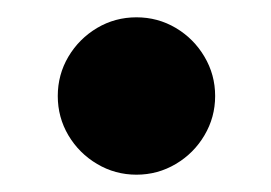

<svg xmlns="http://www.w3.org/2000/svg" viewBox="-20 -381 316 224"><path d="M47.4 -269Q47.4 -293.9 59.8 -314.9Q72.3 -335.9 93.3 -348.4Q114.3 -360.8 139.2 -360.8Q164.1 -360.8 185.1 -348.4Q206.1 -335.9 218.5 -314.9Q231 -293.9 231 -269Q231 -244.1 218.5 -223.1Q206.1 -202.1 185.1 -189.7Q164.1 -177.2 139.2 -177.2Q114.3 -177.2 93.3 -189.7Q72.3 -202.1 59.8 -223.1Q47.4 -244.1 47.4 -269Z"/></svg>

Font: Reddit Sans Chocolate ExBold
Style: Italic
Weight: 800
Italic angle: -11.25°
Designer: Stephen Hutchings
Version: Version 1.013